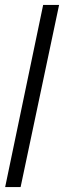

<svg xmlns="http://www.w3.org/2000/svg" viewBox="-20 -763 261 783"><path d="M1 0 156 -743H221L64 0Z"/></svg>

Font: Saira ExtraCondensed
Style: Italic
Weight: 400
Width: 2
Italic angle: -12°
Designer: Hector Gatti with collaboration of the Omnibus-Type team
Foundry: Omnibus-Type
Version: Version 1.101